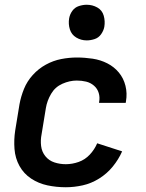

<svg xmlns="http://www.w3.org/2000/svg" viewBox="-20 -780 616 808"><path d="M257 8Q292 8 328 0Q364 -8 397 -28.5Q430 -49 454.5 -79Q479 -109 494 -143L389 -177Q378 -151 358 -129.5Q338 -108 311 -98.5Q284 -89 257 -89Q232 -89 209 -96.5Q186 -104 171 -122.5Q156 -141 153 -165.5Q150 -190 155 -215L173 -325Q178 -356 195 -385Q212 -414 242.5 -427.5Q273 -441 303 -441Q324 -441 342.5 -436.5Q361 -432 375.5 -419.5Q390 -407 395.5 -388.5Q401 -370 397 -350V-347H509Q510 -350 510 -353Q516 -387 508 -419Q500 -451 480 -475Q460 -499 431.5 -513.5Q403 -528 370 -533Q337 -538 303 -538Q271 -538 237.5 -531.5Q204 -525 173 -508Q142 -491 118 -464.5Q94 -438 81 -406Q68 -374 62 -341L44 -231Q38 -192 41 -153Q44 -114 62 -81.5Q80 -49 111 -28.5Q142 -8 179.5 0Q217 8 257 8ZM345 -610Q361 -610 378 -615.5Q395 -621 405.5 -636Q416 -651 419 -667Q423 -691 416.5 -714Q410 -737 389.5 -748.5Q369 -760 345 -760Q329 -760 312 -754.5Q295 -749 284.5 -734.5Q274 -720 271 -703Q267 -679 274 -656.5Q281 -634 301 -622Q321 -610 345 -610Z"/></svg>

Font: Iosevka Sparkle Semibold
Style: Italic
Weight: 600
Italic angle: -9°
Designer: Belleve Invis
Foundry: Belleve Invis
Version: Version 4.5.0; ttfautohint (v1.8.3)